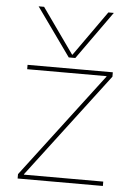

<svg xmlns="http://www.w3.org/2000/svg" viewBox="-55 -832 618 875"><g transform="rotate(5 254.0 -395.0)"><path d="M86 -790H111L257 -584H259L405 -790H430L273 -570H243ZM59 0V-20L422 -498V-500H59V-520H449V-500L86 -22V-20H449V0Z"/></g></svg>

Font: M PLUS 1 Thin
Style: Regular
Weight: 100
Designer: Coji Morishita
Foundry: UNDERFOREST DESIGN
Version: Version 1.001